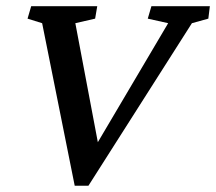

<svg xmlns="http://www.w3.org/2000/svg" viewBox="-20 -593 693 616"><path d="M219.7 2.9 115.2 -518.6 68.4 -533.2 80.1 -573.2H292L285.2 -533.2L221.7 -518.6L299.8 -105.5H275.4L519.5 -518.6L454.1 -533.2L465.8 -573.2H653.3L648.4 -533.2L595.7 -518.6L263.7 2.9Z"/></svg>

Font: Crimson Pro ExtraLight Medium
Style: Italic
Weight: 500
Italic angle: -12°
Version: Version 1.002